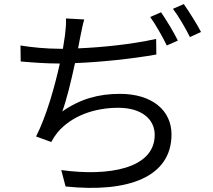

<svg xmlns="http://www.w3.org/2000/svg" viewBox="-20 -866 1040 937"><path d="M766 -806 713 -783C740 -746 774 -685 794 -644L848 -668C828 -709 791 -770 766 -806ZM877 -846 824 -823C852 -786 885 -729 907 -685L961 -710C942 -747 903 -809 877 -846ZM80 -644 81 -566C139 -561 202 -556 271 -556H272C247 -443 207 -300 156 -200L230 -173C240 -191 249 -205 261 -220C328 -299 438 -340 557 -340C674 -340 735 -282 735 -208C735 -43 511 -4 279 -36L300 44C604 76 817 -1 817 -210C817 -326 724 -408 565 -408C461 -408 371 -383 284 -322C305 -379 328 -474 346 -558C473 -563 626 -579 743 -600L742 -676C619 -649 478 -635 361 -630L372 -687C378 -714 383 -745 391 -771L302 -776C303 -749 301 -725 297 -693L287 -628H270C209 -628 133 -635 80 -644Z"/></svg>

Font: Source Han Sans KR
Style: Regular
Weight: 400
Designer: Ryoko NISHIZUKA 西塚涼子 (kana, bopomofo & ideographs); Paul D. Hunt (Latin, Greek & Cyrillic); Sandoll Communications 산돌커뮤니
Foundry: Adobe
Version: Version 2.004;hotconv 1.0.118;makeotfexe 2.5.65603